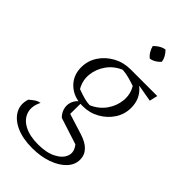

<svg xmlns="http://www.w3.org/2000/svg" viewBox="-279 -772 1051 1051"><g transform="rotate(45 246.0 -247.0)"><path d="M201 202Q128 202 77 179Q26 156 4.5 116.5Q-17 77 -1 29Q21 11 31 4.5Q41 -2 59 -6Q35 42 47.5 81Q60 120 102 142.5Q144 165 211 165Q274 165 316 143.5Q358 122 370 88.5Q382 55 354 20L199 -30Q184 -45 177 -62Q170 -79 170 -96Q170 -119 182.5 -139.5Q195 -160 217 -171L216 -78L334 -41Q432 -11 432 61Q432 101 401.5 133Q371 165 318.5 183.5Q266 202 201 202ZM234 -156Q165 -156 121.5 -196.5Q78 -237 78 -301Q78 -351 105 -392.5Q132 -434 177.5 -459Q223 -484 277 -484Q344 -484 386.5 -443Q429 -402 429 -337Q429 -288 402.5 -247Q376 -206 331.5 -181Q287 -156 234 -156ZM258 -187Q307 -208 336 -248.5Q365 -289 370 -337.5Q375 -386 350 -428Q327 -436 301.5 -443Q276 -450 249 -452Q201 -432 172 -391.5Q143 -351 138 -303Q133 -255 158 -212Q192 -199 216 -193Q240 -187 258 -187ZM365 -430 277 -484H484L473 -437L376 -454ZM336 -696Q349 -683 358 -667Q367 -651 369 -634Q358 -621 342 -611.5Q326 -602 310 -600Q296 -611 286.5 -627Q277 -643 273 -660Q286 -674 302 -683.5Q318 -693 336 -696Z"/></g></svg>

Font: Piazzolla Thin ExtraLight
Style: Italic
Weight: 250
Italic angle: -11.3°
Version: Version 2.005